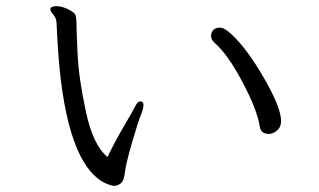

<svg xmlns="http://www.w3.org/2000/svg" viewBox="-20 -654 1040 625"><path d="M895 -260Q895 -240 881.5 -229Q868 -218 856 -218Q830 -218 826 -240Q818 -295 769.5 -386.5Q721 -478 679 -514Q667 -525 667 -537Q667 -549 674.5 -556.5Q682 -564 696.5 -564Q711 -564 736 -540Q785 -494 839 -400.5Q893 -307 895 -263ZM144 -626Q147 -634 164 -634Q181 -634 202.5 -623.5Q224 -613 226.5 -603Q229 -593 229 -575Q229 -557 232.5 -479Q236 -401 259.5 -291Q283 -181 330 -143Q355 -195 384.5 -245Q414 -295 421 -309.5Q428 -324 437.5 -324Q447 -324 447 -312Q447 -300 438.5 -279.5Q430 -259 411 -194Q392 -129 387 -97Q384 -65 373 -57Q362 -49 352 -49Q342 -49 320 -59Q197 -123 170 -476Q166 -535 164 -580Q163 -596 153.5 -606.5Q144 -617 144 -624Z"/></svg>

Font: LXGW WenKai Lite
Style: Regular
Weight: 400
Designer: LXGW / Fontworks Inc.
Foundry: LXGW / Fontworks Inc.
Version: Version 1.511; March 25, 2025